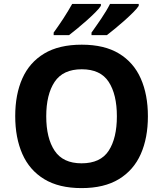

<svg xmlns="http://www.w3.org/2000/svg" viewBox="-20 -954 836 984"><path d="M738 -358Q738 -247 701.5 -164.5Q665 -82 589.5 -36Q514 10 398 10Q282 10 206.5 -36Q131 -82 94.5 -165Q58 -248 58 -359Q58 -470 94.5 -552Q131 -634 206.5 -679.5Q282 -725 399 -725Q515 -725 590 -679.5Q665 -634 701.5 -551.5Q738 -469 738 -358ZM217 -358Q217 -246 260 -181.5Q303 -117 398 -117Q495 -117 537 -181.5Q579 -246 579 -358Q579 -470 537 -534.5Q495 -599 399 -599Q303 -599 260 -534.5Q217 -470 217 -358ZM350 -934H497V-924Q489 -911 469 -891Q449 -871 425 -849.5Q401 -828 376.5 -808Q352 -788 334 -774H255V-787Q265 -801 278 -819.5Q291 -838 304 -858Q317 -878 329 -898Q341 -918 350 -934ZM544 -934H691V-924Q683 -911 663 -891Q643 -871 619 -849.5Q595 -828 570.5 -808Q546 -788 528 -774H449V-787Q459 -801 472 -819.5Q485 -838 498.5 -858Q512 -878 524 -898Q536 -918 544 -934Z"/></svg>

Font: BC Sans
Style: Bold
Weight: 700
Designer: Monotype Design Team
Province of B.C.
Foundry: Monotype Imaging Inc.
Version: Version 2.000;GOOG;noto-source:20170915:90ef993387c0